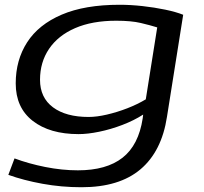

<svg xmlns="http://www.w3.org/2000/svg" viewBox="-20 -566 857 806"><path d="M15 168 41 99Q100 121 170 135Q240 149 307 149Q427 149 494.5 96Q562 43 579 -69L581 -85Q542 -60 493.5 -41.5Q445 -23 396.5 -13Q348 -3 310 -3Q189 -3 117.5 -58.5Q46 -114 46 -216Q46 -314 94 -388.5Q142 -463 239 -504.5Q336 -546 482 -546Q528 -546 578 -540.5Q628 -535 673.5 -525.5Q719 -516 749 -504L681 -76Q659 69 570 144.5Q481 220 322 220Q238 220 158.5 205.5Q79 191 15 168ZM640 -451Q611 -460 571 -469.5Q531 -479 468 -479Q367 -479 295.5 -448Q224 -417 186 -361Q148 -305 148 -231Q148 -156 202.5 -115.5Q257 -75 352 -75Q386 -75 429 -85Q472 -95 514.5 -111.5Q557 -128 592 -149Z"/></svg>

Font: Georama ExtraExtended
Style: Italic
Weight: 400
Width: 8
Italic angle: -9°
Designer: Jean-Baptiste Levee
Foundry: Production Type
Version: Version 1.000